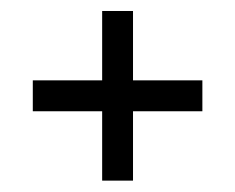

<svg xmlns="http://www.w3.org/2000/svg" viewBox="-20 -513 424 346"><path d="M219.7 -368.2H344.7V-312.5H219.7V-187.5H164.1V-312.5H39.1V-368.2H164.1V-493.2H219.7Z"/></svg>

Font: X Company
Style: Regular
Weight: 400
Designer: GGBotNet
Foundry: GGBotNet
Version: 0.90